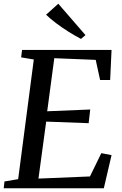

<svg xmlns="http://www.w3.org/2000/svg" viewBox="-25 -1011 657 1031"><path d="M-5 0 -1 -36.5 72.5 -49 156.5 -691.5 88.5 -703 93.5 -743H574L566.5 -581.5H512.5L489 -689.5L266.5 -698.5L228.5 -413.5L459.5 -423L451 -349.5L223 -358L181.5 -52L458 -63.5L519 -188.5L574 -178L532.5 0ZM410 -802Q377.5 -819 342.5 -841Q307.5 -863 276 -886.8Q244.5 -910.5 222.5 -932L288 -991L434 -822.5Z"/></svg>

Font: Merriweather Text Regular
Style: Italic
Weight: 400
Italic angle: -7.8°
Designer: Eben Sorkin
Foundry: Eben Sorkin
Version: Version 2.100; ttfautohint (v1.7.19-72a1) -l 8 -r 50 -G 200 